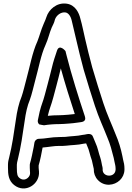

<svg xmlns="http://www.w3.org/2000/svg" viewBox="-20 -825 746 1083"><path d="M199.9 142.6C199 134.4 198 127.3 198 122V107.9C205.9 81.8 215.6 35.2 220.3 7.2C254.2 4.6 282.7 -2 314 -2C328.4 -2 342.3 -1.5 354.5 -3.3C383 -7.3 418.1 -6.5 451.7 -14.4L465.3 -16.2C465.3 -16.2 465.4 -16.2 465.9 -16.3C467.7 -12.2 470.1 -4.8 472.6 0.2C482.7 20.3 486.3 47.4 498.4 80.3C501.6 90.2 503.7 109.2 509 127.8V129.4C508.4 151.8 516.3 173.8 532.3 190.7C568.9 229.3 624.7 221.9 656.1 191.5C670.9 177.2 681 157.7 682 133.5V126C682 106.4 678.7 91.5 674.3 75.3L670.5 56.1C662.1 14.1 649.6 -27.2 632.1 -67.5C609.1 -126.5 583.6 -179.7 562.8 -243.7C543 -304.8 520.2 -376.4 500.1 -445.7C481.3 -515.3 474.4 -545.8 460.3 -605.3C451.8 -641.2 443.4 -685.2 433.2 -720.2C426.1 -751.2 405.4 -797.1 356.6 -804.2C299.1 -812.7 254.8 -770.1 242.1 -729.5C237.9 -715.9 235.1 -711 226.1 -689.9C211.1 -655.7 203 -622.1 191 -591.9C161.7 -527.9 148.7 -449.8 129.9 -382.6C123.2 -357.6 109.2 -300 101.8 -280.3C86.3 -243.2 75.9 -197.8 69.2 -147.5C58.2 -72.2 48.6 -4.7 31.9 62.2C27.9 75.2 25 90.6 25 104V122C25 158.5 28.1 193.5 59.4 218.5C122.5 269 205.6 213.6 199.9 142.6ZM142.1 172.7C129.7 188.5 108.7 194 90.6 179.5C78.1 169.5 75 158.4 75 122V104C75 96 77.5 86.1 80.3 75.1C97.8 4.8 107.6 -64.5 118.8 -140.5C125.3 -189.4 134.4 -228.9 148.2 -261.7C158.4 -288.2 171.6 -345.2 178.1 -369.4C197.9 -439.9 210.7 -515.3 236.7 -571.5C252.3 -605.3 259 -640.4 271.9 -670.1C277.7 -683.5 285.5 -694.6 290.2 -715.7C298.1 -738.1 323.1 -758.6 349.4 -754.8C365.3 -752.4 378.8 -734.6 384.6 -708.6C391.8 -676.2 402.6 -631.8 411.7 -593.7C425.8 -534.4 432.7 -503.5 451.9 -432.3C472.6 -361.1 495.2 -289.9 515.2 -228.3C537.4 -159.9 563.1 -107.1 585.9 -48.5C601.4 -13 611.5 26.1 621.6 66.5L625.5 85.9C628.7 101.7 632 111 632 126V132.4C629.5 178.9 557.2 175.3 559 130.5V124C559 121.4 558.4 118.2 557.7 116.1C554.1 105.4 552.6 84.7 545.6 63.7C536.1 38.5 532.2 8.7 518.1 -20.7C511.6 -38.2 507.5 -44.6 504.7 -52.9C497.7 -74 476.1 -70.1 457.3 -65.6L443.7 -63.8C442.8 -63.7 441.6 -63.4 440.9 -63.3C418.7 -57.7 380.1 -57.3 348.5 -52.9C336.5 -52.2 326.7 -52 314 -52C267.9 -52 234.2 -42 199 -42C186.5 -42 176.2 -32.1 174.3 -21.1L170.4 2.6C165.2 29.8 155 79 149.3 96.1C148.4 98.6 148 101.8 148 104V122C148 145.6 154.2 157.2 142.1 172.7ZM201.3 -123.4C203.6 -123.5 224.9 -117.8 228.1 -118.3C253.8 -122.6 284.5 -125 314 -125C323.8 -125 333.3 -125.4 341 -126.1L368.8 -128.1C385 -129.2 400.4 -130.9 416.5 -133.3L430.3 -135.2C442.2 -136.7 468.8 -138.7 458.7 -168.9C425.6 -268.3 382.3 -405 355.3 -513.1L349.3 -537.1C349.3 -537.1 314.9 -579.7 301.3 -538.9C292.6 -512.9 279.9 -475.9 272.7 -443.7L261.7 -399.9C252.3 -360.9 243.9 -333.6 232.8 -290.3C221.4 -247 214.7 -239 203.7 -195.1C200.2 -181.1 196.8 -164.9 193.4 -146.6C191.8 -138.1 194.9 -129.2 201.3 -123.4ZM249.6 -171.7C259.8 -216.7 267.5 -225.8 281.2 -277.7C292 -319.9 300.6 -347.9 310.3 -388.1L321.3 -432.3C322 -435.3 322.2 -436 323 -439.3C346.3 -354.5 376 -260.2 401.8 -181.8C392.3 -180.7 379.4 -179.7 364.6 -177.9L337 -175.9C330 -175.3 322.9 -175 314 -175C292.3 -175 271.4 -173.9 249.6 -171.7Z"/></svg>

Font: Smoothie
Style: Outline
Weight: 400
Foundry: Cannot Into Space Fonts
Version: Version 0.8